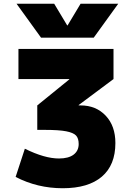

<svg xmlns="http://www.w3.org/2000/svg" viewBox="-20 -990 711 1020"><path d="M337 -855H339L408 -970H608L478 -790H198L68 -970H268ZM398 -430H408Q490 -430 541.5 -375.5Q593 -321 593 -230Q593 -113 521 -51.5Q449 10 313 10Q179 10 63 -50L112 -200Q217 -148 293 -148Q344 -148 371 -168.5Q398 -189 398 -225Q398 -255 384 -270Q370 -285 331.5 -292.5Q293 -300 218 -300H178V-430L348 -568V-570H78V-730H583V-570L398 -432Z"/></svg>

Font: Mplus 1p Black
Style: Regular
Weight: 900
Version: Version 1.061